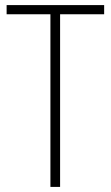

<svg xmlns="http://www.w3.org/2000/svg" viewBox="-20 -734 436 754"><path d="M216 0V-678H389V-714H6V-678H178V0Z"/></svg>

Font: Noto Sans Gurmukhi UI Condensed ExtraLight
Style: Regular
Weight: 200
Width: 3
Designer: Jelle Bosma - Monotype Design Team
Foundry: Monotype Imaging Inc.
Version: Version 2.004